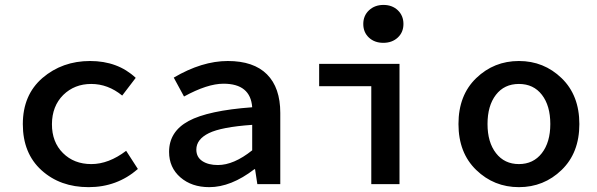

<svg xmlns="http://www.w3.org/2000/svg" viewBox="-20 -752 2438 784"><path d="M73.2 -245.1Q73.2 -364.3 153.3 -433.6Q234.4 -502.9 347.7 -502.9Q460.9 -502.9 534.2 -434.1L479 -361.8Q420.9 -409.2 352.5 -409.2Q284.2 -409.2 238.3 -364.3Q192.4 -318.4 192.1 -245.1Q191.9 -171.9 237.1 -127Q282.2 -82 353 -82Q423.8 -82 495.1 -136.2L543 -62Q458 12.2 341.8 12.2Q225.6 12.2 149.4 -56.9Q73.2 -126 73.2 -245.1Z M781.7 -141.1Q781.7 -110.4 806.2 -94.2Q830.6 -78.1 869.6 -78.1Q934.6 -78.1 1009.8 -138.2V-242.2Q883.8 -233.4 832.8 -208.3Q781.7 -183.1 781.7 -141.1ZM670.4 -131.8Q670.4 -214.8 750 -257.8Q829.6 -300.8 1009.8 -314Q1002.9 -410.2 892.6 -410.2Q826.7 -410.2 731.4 -357.9L689.5 -435.1Q804.7 -502.9 910.2 -502.9Q1015.6 -502.9 1070.1 -448.5Q1124.5 -394 1124.5 -291V0H1030.8L1021.5 -61H1018.6Q923.3 12.2 834.5 12.2Q762.7 12.2 716.6 -27.8Q670.4 -67.9 670.4 -131.8Z M1604.2 -598.6Q1581.1 -577.1 1545.2 -577.1Q1509.3 -577.1 1486.3 -598.6Q1463.4 -620.1 1463.4 -654.1Q1463.4 -688 1486.8 -710Q1510.3 -731.9 1545.9 -731.9Q1581.5 -731.9 1604.5 -710Q1627.4 -688 1627.4 -654.1Q1627.4 -620.1 1604.2 -598.6ZM1283.2 -399.9V-491.2H1611.3V0H1496.1V-399.9Z M2004.9 -364.7Q1970.7 -320.3 1970.7 -245.6Q1970.7 -170.9 2005.4 -126.5Q2040 -82 2098.9 -82Q2157.7 -82 2192.4 -126.5Q2227.1 -170.9 2227.1 -245.6Q2227.1 -320.3 2192.9 -364.7Q2158.7 -409.2 2098.9 -409.2Q2039.1 -409.2 2004.9 -364.7ZM1924.6 -57.9Q1852.1 -127.9 1852.1 -245.6Q1852.1 -363.3 1924.6 -433.1Q1997.1 -502.9 2098.9 -502.9Q2200.7 -502.9 2273.2 -432.9Q2345.7 -362.8 2345.7 -245.4Q2345.7 -127.9 2273.2 -57.9Q2200.7 12.2 2098.9 12.2Q1997.1 12.2 1924.6 -57.9Z"/></svg>

Font: SourceCodePro-Semibold
Style: Regular
Weight: 600
Monospace: yes
Designer: Paul D. Hunt
Foundry: Adobe Systems Incorporated
Version: Version 1.009;PS 1.000;hotconv 1.0.70;makeotf.lib2.5.5900